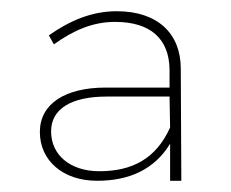

<svg xmlns="http://www.w3.org/2000/svg" viewBox="-20 -780 412 342"><path d="M303 -458 302 -658C302 -720 261 -760 188 -760C143 -760 104 -743 67 -717L76 -701C111 -726 145 -741 185 -741C249 -741 281 -710 282 -657V-624H168C96 -624 51 -595 51 -545C51 -494 92 -458 153 -458C210 -458 255 -478 283 -524V-458ZM157 -475C105 -475 71 -504 71 -546C71 -586 107 -608 170 -608H282L283 -553C258 -497 215 -475 157 -475Z"/></svg>

Font: Montserrat Thin
Style: Regular
Weight: 250
Designer: Julieta Ulanovsky
Foundry: Julieta Ulanovsky
Version: Version 4.000